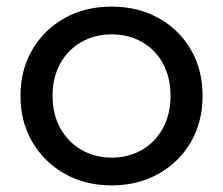

<svg xmlns="http://www.w3.org/2000/svg" viewBox="-20 -555 675 581"><path d="M318 6Q238 6 176 -29Q114 -64 78 -125Q42 -186 42 -265Q42 -344 78 -405Q114 -466 176 -500.5Q238 -535 318 -535Q397 -535 459.5 -500.5Q522 -466 557.5 -405Q593 -344 593 -265Q593 -186 557.5 -125Q522 -64 459.5 -29Q397 6 318 6ZM318 -78Q369 -78 409.5 -101.5Q450 -125 473 -167Q496 -209 496 -265Q496 -321 473 -363Q450 -405 409.5 -428Q369 -451 318 -451Q267 -451 226.5 -428Q186 -405 162.5 -363Q139 -321 139 -265Q139 -209 162.5 -167Q186 -125 226.5 -101.5Q267 -78 318 -78Z"/></svg>

Font: Montserrat Medium
Style: Regular
Weight: 500
Designer: Julieta Ulanovsky
Foundry: Julieta Ulanovsky
Version: Version 9.000; ttfautohint (v1.8.4.7-5d5b)